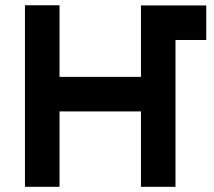

<svg xmlns="http://www.w3.org/2000/svg" viewBox="-20 -721 826 741"><path d="M76.3 0H209.7V-291H524V0H657.3V-700H524V-424.3H209.7V-700.7H76.3ZM657.3 -566.7H776V-700H657.3Z"/></svg>

Font: Unageo Variable
Style: Regular
Weight: 300
Designer: Richard Sepsi
Foundry: Richard Sepsi
Version: Version 2.200